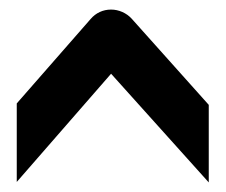

<svg xmlns="http://www.w3.org/2000/svg" viewBox="-20 -721 471 401"><path d="M416 -502 255 -682C244 -694 228 -701 212 -701C195 -701 180 -694 169 -681L15 -505V-341L212 -567L416 -340Z"/></svg>

Font: Audiowide
Style: Regular
Weight: 400
Designer: Astigmatic (AOETI)
Foundry: Astigmatic (AOETI)
Version: Version 1.002